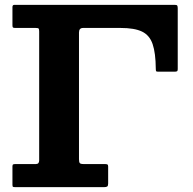

<svg xmlns="http://www.w3.org/2000/svg" viewBox="-20 -770 793 790"><path d="M126.7 -655Q136.7 -655 139 -652.5Q141.2 -650 141.2 -640V-110Q141.2 -95 127.7 -95H44.7Q38.2 -95 34.7 -93.8Q31.2 -92.5 31.2 -86V-10Q31.2 -2.5 33.7 -1.2Q36.2 0 43.7 0H408.5Q417.5 0 421.3 -2.8Q425 -5.5 425 -15V-85Q425 -92 421.5 -93.5Q418 -95 411 -95H324Q311.5 -95 308.3 -99Q305 -103 305 -115V-636.5Q305 -655 322 -655H476Q533.5 -655 564.5 -640Q595.5 -625 608 -588.5Q620.5 -552 621 -487Q621 -480 622.3 -477.5Q623.5 -475 631 -475H697.3Q704.3 -475 707.8 -476.5Q711.3 -478 711.3 -485V-735.5Q711.3 -744 709.3 -747Q707.3 -750 699.3 -750H38.7Q31.2 -750 31.2 -740.5V-666Q31.2 -658.5 33.7 -656.7Q36.2 -655 43.2 -655Z"/></svg>

Font: Besley
Style: Regular
Weight: 400
Designer: Owen Earl
Foundry: indestructible type*
Version: Version 4.000